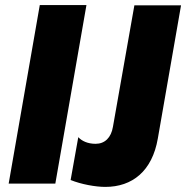

<svg xmlns="http://www.w3.org/2000/svg" viewBox="-20 -720 730 753"><path d="M14 0H197L319 -700H136ZM393 13C499 13 577 -49 599 -177L690 -699H507L423 -223C416 -180 391 -156 355 -156C324 -156 301 -167 287 -182L257 -14C299 3 355 13 393 13Z"/></svg>

Font: Fixel Text 20240404 ExtraBold
Style: Italic
Weight: 800
Width: 4
Italic angle: -10°
Designer: AlfaBravo + MacPaw
Foundry: Kyrylo Tkachov, Marchela Mozhyna, Serhii Makarenko, Maria Weinstein, Zakhar Kryvoshyya
Version: Version 1.211;Glyphs 3.2 (3225)